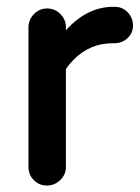

<svg xmlns="http://www.w3.org/2000/svg" viewBox="-20 -540 419 576"><path d="M177.7 -449.2Q241.2 -519.5 319.3 -519.5H324.2Q347.7 -519.5 363.3 -502.9Q378.9 -486.3 378.9 -463.9Q378.9 -440.4 362.3 -425.3Q345.7 -410.2 322.3 -410.2H317.4Q250 -410.2 201.2 -361.3Q188.5 -348.6 177.7 -333V-39.1Q177.7 -16.6 161.1 0Q143.6 16.6 120.6 16.6Q97.7 16.6 81.5 0.5Q65.4 -15.6 65.4 -39.1V-458Q65.4 -480.5 82 -498Q98.6 -514.6 121.6 -514.6Q144.5 -514.6 161.1 -498Q177.7 -481.4 177.7 -458Z"/></svg>

Font: FakePearl
Style: SemiBold
Weight: 400
Version: Version 1.2